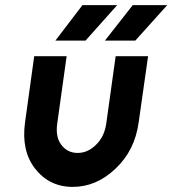

<svg xmlns="http://www.w3.org/2000/svg" viewBox="-20 -720 675 752"><path d="M391 -561H510L635 -700H500ZM197 -561H315L439 -700H303ZM114 -500 78 -240Q63 -130 117 -60Q173 12 265 12Q358 12 433 -60Q508 -131 523 -240L560 -500H433L396 -235Q388 -183 356 -153Q324 -121 284 -121Q244 -121 220 -153Q197 -183 204 -235L241 -500Z"/></svg>

Font: Unageo
Style: Bold-Italic
Weight: 700
Designer: Richard Sepsi
Foundry: Richard Sepsi
Version: Version 2.000